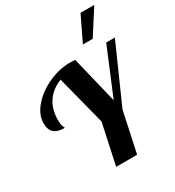

<svg xmlns="http://www.w3.org/2000/svg" viewBox="-231 -1135 1159 1270"><g transform="rotate(-30 349.0 -500.0)"><path d="M583 -1000 492 -811H567L688 -1000ZM344 -308 278 0H438L504 -308L698 -745H632L484 -390L397 -748C379.7 -749.3 366.3 -750 357 -750C302.3 -750 247.7 -737.5 193 -712.5C138.3 -687.5 93.5 -654.8 58.5 -614.5C23.5 -574.2 6 -532.7 6 -490C6 -455.3 14.8 -430.5 32.5 -415.5C50.2 -400.5 77 -393 113 -393C113 -394.3 110.7 -399.8 106 -409.5C101.3 -419.2 99 -436.3 99 -461C99 -515.7 112 -561.8 138 -599.5C164 -637.2 200.7 -665 248 -683Z"/></g></svg>

Font: DonutKreme
Style: Regular
Weight: 400
Designer: Impallari Type
Foundry: Impallari Type
Version: Version 2.100